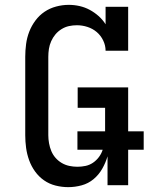

<svg xmlns="http://www.w3.org/2000/svg" viewBox="-20 -763 640 791"><path d="M261 8Q235 8 209 1.5Q183 -5 161.5 -20Q140 -35 124.5 -56.5Q109 -78 100 -103Q91 -128 87.5 -154Q84 -180 84 -206V-529Q84 -555 87.5 -581.5Q91 -608 100.5 -632.5Q110 -657 126 -678.5Q142 -700 163.5 -714.5Q185 -729 211 -736Q237 -743 263 -743Q286 -743 308 -738Q330 -733 349.5 -722.5Q369 -712 386 -697Q403 -682 415 -663V-735H508V-554H415Q415 -576 405 -596.5Q395 -617 378.5 -631Q362 -645 340.5 -652Q319 -659 297 -659Q280 -659 264 -655.5Q248 -652 233.5 -643Q219 -634 208.5 -621.5Q198 -609 191 -593.5Q184 -578 181.5 -561.5Q179 -545 179 -529V-206Q179 -190 182 -173Q185 -156 191.5 -140.5Q198 -125 209 -112.5Q220 -100 234.5 -91.5Q249 -83 265.5 -79.5Q282 -76 299 -76Q316 -76 332.5 -79.5Q349 -83 363 -92.5Q377 -102 387.5 -116Q398 -130 403 -146H299V-222H413V-319H300V-403H508V-222H572V-146H508V0H423V-119Q415 -92 401 -67.5Q387 -43 365.5 -25Q344 -7 316.5 0.5Q289 8 261 8Z"/></svg>

Font: Iosevka Etoile Medium
Style: Regular
Weight: 500
Designer: Belleve Invis
Foundry: Belleve Invis
Version: Version 22.1.2; ttfautohint (v1.8.4)